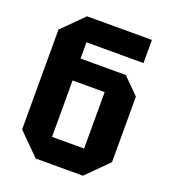

<svg xmlns="http://www.w3.org/2000/svg" viewBox="-129 -794 785 889"><g transform="rotate(20 263.0 -350.0)"><path d="M186 -120H344V-398H186ZM149 0 44 -105V-597L147 -700H467V-586H186V-506H409L487 -428V-105L382 0Z"/></g></svg>

Font: Tektur SemiCondensed SemiBold
Style: Regular
Weight: 600
Width: 4
Designer: Adam Jagosz
Foundry: Adam Jagosz
Version: Version 1.005;gftools[0.9.30]